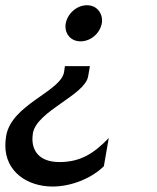

<svg xmlns="http://www.w3.org/2000/svg" viewBox="-29 -512 596 727"><path d="M276.4 -355.5C314.5 -355.5 349.6 -385.7 356.4 -423.8C357.4 -427.7 357.4 -431.6 357.4 -435.5C357.4 -462.9 337.9 -492.2 299.8 -492.2C257.8 -492.2 218.8 -453.1 218.8 -411.1C218.8 -383.8 238.3 -355.5 276.4 -355.5ZM169.9 194.3C245.1 194.3 321.3 160.2 364.3 117.2L382.8 10.7C325.2 70.3 274.4 101.6 196.3 101.6C118.2 101.6 93.8 57.6 93.8 14.6C93.8 7.8 94.7 0 95.7 -8.8C112.3 -92.8 292 -151.4 304.7 -222.7L311.5 -261.7H216.8L213.9 -241.2C204.1 -165 13.7 -118.2 -5.9 3.9C-7.8 16.6 -8.8 28.3 -8.8 39.1C-8.8 138.7 75.2 194.3 169.9 194.3Z"/></svg>

Font: Sen-gleads
Style: Italic
Weight: 400
Designer: Kosal Sen, Philatype
Foundry: Philatype
Version: Version 1.004; ttfautohint (v1.8.3)